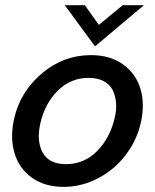

<svg xmlns="http://www.w3.org/2000/svg" viewBox="-20 -709 595 738"><path d="M345.2 -530.8 229 -689H306.2L359.9 -613.3L451.7 -689H533.2ZM224.1 9.3Q151.4 9.3 101.8 -26.6Q52.2 -62.5 35.2 -122.6Q18.1 -182.6 34.7 -254.4Q58.1 -356.4 140.9 -426.8Q223.6 -497.1 330.1 -497.1Q402.8 -497.1 452.6 -461.7Q502.4 -426.3 520 -366.9Q537.6 -307.6 521 -235.8Q505.4 -168.9 463.1 -113.3Q420.9 -57.6 357.7 -24.2Q294.4 9.3 224.1 9.3ZM233.9 -78.1Q303.7 -78.1 353.3 -128.4Q402.8 -178.7 420.4 -254.4Q428.7 -286.1 426 -314.2Q423.3 -342.3 412.6 -363.5Q401.9 -384.8 378.2 -397.2Q354.5 -409.7 320.8 -409.7Q251 -409.7 201.7 -360.1Q152.3 -310.5 135.3 -235.8Q119.6 -168 143.8 -123Q168 -78.1 233.9 -78.1Z"/></svg>

Font: HK Grotesk SmBold Legacy Italic
Style: Regular
Weight: 600
Italic angle: -13°
Designer: Alfredo Marco Pradil
Foundry: Hanken Design Co.
Version: Version 2.022;PS 002.022;hotconv 1.0.88;makeotf.lib2.5.64775